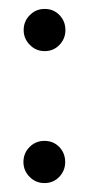

<svg xmlns="http://www.w3.org/2000/svg" viewBox="-20 -404 198 430"><path d="M79.5 6Q60 6 46.2 -8Q32.5 -22 32.5 -41Q32.5 -61 46.2 -74.8Q60 -88.5 79.5 -88.5Q99.5 -88.5 112.8 -74.8Q126 -61 126 -41Q126 -22 112.8 -8Q99.5 6 79.5 6ZM80 -289.5Q60.5 -289.5 46.8 -303.5Q33 -317.5 33 -336.5Q33 -356.5 46.8 -370.2Q60.5 -384 80 -384Q100 -384 113.2 -370.2Q126.5 -356.5 126.5 -336.5Q126.5 -317.5 113.2 -303.5Q100 -289.5 80 -289.5Z"/></svg>

Font: Fraunces 144pt SuperSoft Light
Style: Regular
Weight: 300
Version: Version 1.000;[0bf87f6ff]